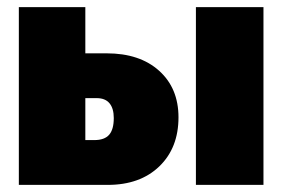

<svg xmlns="http://www.w3.org/2000/svg" viewBox="-20 -520 793 540"><path d="M33 -500H220V-126H245Q274 -126 287 -141Q300 -156 300 -188Q300 -215 288 -229.5Q276 -244 252 -244H84V-370H280Q373 -370 427.5 -321Q482 -272 482 -190Q482 -104 428 -52Q374 0 283 0H33ZM531 -500H721V0H531Z"/></svg>

Font: Moderustic ExtraBold
Style: Regular
Weight: 800
Designer: Tural Alisoy
Foundry: TAFT Foundry
Version: Version 2.120